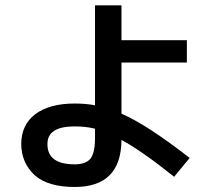

<svg xmlns="http://www.w3.org/2000/svg" viewBox="-20 -662 790 737"><path d="M344.7 -641.6H446.3V-507.8H697.3V-421.9H446.3V-225.6Q543.9 -183.6 708 -55.7L648.4 16.6Q525.4 -82 446.3 -125Q445.3 55.7 266.6 55.7Q164.1 55.7 113.3 10.7Q62.5 -36.1 61.5 -108.4Q61.5 -182.6 115.2 -223.6Q169.9 -264.6 266.6 -264.6Q310.5 -264.6 344.7 -257.8ZM344.7 -168Q309.6 -176.8 266.6 -176.8Q161.1 -176.8 162.1 -108.4Q162.1 -31.2 266.6 -31.2Q308.6 -31.2 327.1 -52.7Q344.7 -76.2 344.7 -130.9Z"/></svg>

Font: RobotoJAA
Style: Medium
Weight: 500
Version: Version 2.05; 2016-11-05